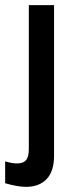

<svg xmlns="http://www.w3.org/2000/svg" viewBox="-45 -513 297 746"><path d="M-25 199V114Q2 122 21 122Q45 122 56 109.5Q67 97 67 66V-493H165V92Q165 153 136 183Q107 213 56 213Q24 213 -25 199Z"/></svg>

Font: Hanken Grotesk Medium
Style: Regular
Weight: 500
Designer: Alfredo Marco Pradil
Foundry: Hanken Design Co.
Version: Version 3.014